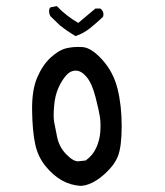

<svg xmlns="http://www.w3.org/2000/svg" viewBox="-20 -612 540 628"><path d="M244 -4Q211 -6 182.5 -22Q154 -38 129 -68.5Q104 -99 95 -141Q86 -183 85 -250Q84 -317 101.5 -358Q119 -399 145.5 -423.5Q172 -448 196.5 -454Q221 -460 250 -458Q279 -456 315 -416Q351 -376 364.5 -321.5Q378 -267 378 -199.5Q378 -132 365.5 -100.5Q353 -69 316 -37.5Q279 -6 244 -4ZM260 -87Q283 -103 294.5 -128Q306 -153 308 -180.5Q310 -208 307 -228.5Q304 -249 292.5 -294Q281 -339 263.5 -360Q246 -381 228 -381Q210 -381 196 -365Q182 -349 171 -324.5Q160 -300 157 -265.5Q154 -231 157 -213.5Q160 -196 167 -163Q174 -130 197.5 -106.5Q221 -83 236.5 -84.5Q252 -86 260 -87ZM227 -494Q200 -510 176 -529L145 -559Q139 -569 141 -582L145 -588L166 -592Q195 -561 236 -537L292 -584H308Q322 -574 317 -557Q296 -537 274 -519.5Q252 -502 227 -494Z"/></svg>

Font: NaniFont Regular
Style: Regular
Weight: 400
Designer: Nanigashitei
Version: Version 1.036